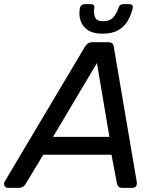

<svg xmlns="http://www.w3.org/2000/svg" viewBox="-60 -903 753 923"><path d="M-21 0Q-34 0 -38.5 -10.5Q-43 -21 -37 -31L348 -678Q354 -688 362.5 -694Q371 -700 384 -700H460Q474 -700 480 -694Q486 -688 487 -678L597 -31Q600 -16 594 -8Q588 0 578 0H527Q516 0 510 -5.5Q504 -11 502 -22L476 -159H148L62 -17Q58 -10 50.5 -5Q43 0 33 0ZM195 -245H466L406 -600ZM432 -741Q388 -741 362 -758.5Q336 -776 327 -804.5Q318 -833 324 -864Q326 -872 332 -877.5Q338 -883 347 -883H378Q387 -883 391 -877.5Q395 -872 393 -864Q389 -841 396.5 -821Q404 -801 436 -801Q469 -801 485.5 -821Q502 -841 509 -864Q511 -872 517 -877.5Q523 -883 532 -883H563Q572 -883 576 -877.5Q580 -872 578 -864Q571 -833 555 -804.5Q539 -776 509.5 -758.5Q480 -741 432 -741Z"/></svg>

Font: Rubik
Style: Italic
Weight: 400
Italic angle: -12°
Designer: Hubert and Fischer
Foundry: Hubert and Fischer
Version: Version 2.300;gftools[0.9.30]